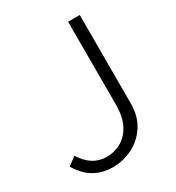

<svg xmlns="http://www.w3.org/2000/svg" viewBox="-177 -835 874 954"><g transform="rotate(-30 260.0 -358.0)"><path d="M6 -99 53 -135Q106 -49 191 -49Q234 -49 272 -69.5Q310 -90 334.5 -135Q359 -180 359 -251V-727H426V-220Q426 -146 391.5 -93.5Q357 -41 303 -15Q249 11 191 11Q149 11 114 -2.5Q79 -16 52.5 -40.5Q26 -65 6 -99Z"/></g></svg>

Font: 寒蝉端黑体 Light
Style: Regular
Weight: 300
Designer: ChillDuanSans {Warren2060}; 
Source Han Sans {Ryoko NISHIZUKA 西塚涼子 (kana, bopomofo & ideographs); Paul D. Hunt (Latin, G
Foundry: ChillType&Adobe
Version: Version 1.300;Glyphs 3.3 (3306)